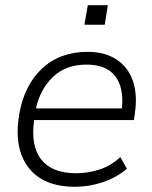

<svg xmlns="http://www.w3.org/2000/svg" viewBox="-20 -709 583 737"><path d="M268 8Q147 8 90 -65Q33 -138 53 -266Q72 -381 141 -445.5Q210 -510 316 -510Q383 -510 427.5 -480.5Q472 -451 490 -398.5Q508 -346 498 -276L494 -248H111Q97 -149 138.5 -96.5Q180 -44 272 -44Q317 -44 361 -58Q405 -72 442 -106L467 -61Q428 -28 375.5 -10Q323 8 268 8ZM312 -461Q232 -461 183 -413.5Q134 -366 118 -293H448Q456 -373 422 -417Q388 -461 312 -461ZM304 -614 317 -689H394L382 -614Z"/></svg>

Font: Mulish Light
Style: Italic
Weight: 300
Italic angle: -9°
Designer: Vernon Adams
Foundry: Vernon Adams
Version: Version 3.603; ttfautohint (v1.8.3)